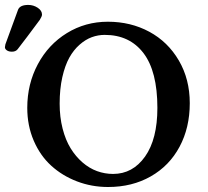

<svg xmlns="http://www.w3.org/2000/svg" viewBox="-78 -746 839 776"><path d="M36.1 -726.1Q57.1 -726.1 74.5 -714.6Q91.8 -703.1 91.8 -687Q91.8 -680.2 83 -666Q27.8 -591.3 -6.8 -546.9Q-14.6 -537.1 -29.8 -537.1Q-42.5 -537.1 -50.3 -542.5Q-58.1 -547.9 -58.1 -555.2Q-58.1 -557.1 -56.2 -566.9L-4.9 -707Q2.9 -726.1 36.1 -726.1ZM345.2 -605Q318.4 -605 293 -595.7Q267.6 -586.4 243.7 -565.4Q219.7 -544.4 202.1 -512.9Q184.6 -481.4 173.8 -433.8Q163.1 -386.2 163.1 -327.1Q163.1 -272.9 175 -226.3Q187 -179.7 207.5 -146.5Q228 -113.3 255.4 -89.6Q282.7 -65.9 314.2 -54.4Q345.7 -43 378.9 -43Q458.5 -43 508.3 -113.3Q558.1 -183.6 558.1 -310.1Q558.1 -457.5 502 -531.2Q445.8 -605 345.2 -605ZM689 -329.1Q689 -230 647.7 -152.8Q606.4 -75.7 531.2 -33Q456.1 9.8 358.9 9.8Q292.5 9.8 233.2 -12.9Q173.8 -35.6 129.2 -76.2Q84.5 -116.7 58.3 -177.5Q32.2 -238.3 32.2 -310.1Q32.2 -406.7 75 -486.6Q117.7 -566.4 192.4 -612.3Q267.1 -658.2 357.9 -658.2Q450.2 -658.2 525.4 -617.7Q600.6 -577.1 644.8 -501.5Q689 -425.8 689 -329.1Z"/></svg>

Font: Linear Smooth
Style: Bold
Weight: 700
Designer: Philipp H. Poll, Flanker
Foundry: Philipp H. Poll, reworked by Flanker
Version: Version 1.061 | FøM Fix